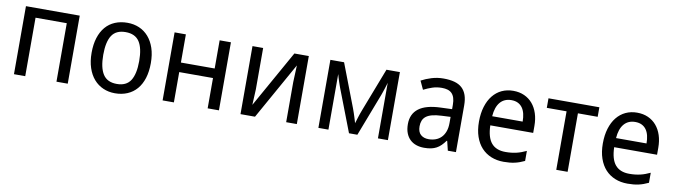

<svg xmlns="http://www.w3.org/2000/svg" viewBox="-32 -1013 5224 1490"><g transform="rotate(10 2579.5 -268.0)"><path d="M173.8 0H85V-536.1H508.8V0H419.9V-460.9H173.8Z M1116.2 -269Q1116.2 -202.1 1099.9 -150.1Q1083.5 -98.1 1053 -62.7Q1022.5 -27.3 979 -8.8Q935.5 9.8 881.3 9.8Q831.1 9.8 788.6 -8.8Q746.1 -27.3 715.1 -62.7Q684.1 -98.1 666.7 -150.1Q649.4 -202.1 649.4 -269Q649.4 -335.4 665.8 -387Q682.1 -438.5 712.4 -473.9Q742.7 -509.3 786.4 -527.6Q830.1 -545.9 884.3 -545.9Q934.6 -545.9 977.1 -527.6Q1019.5 -509.3 1050.5 -473.9Q1081.5 -438.5 1098.9 -387Q1116.2 -335.4 1116.2 -269ZM741.2 -269Q741.2 -167 774.7 -115.5Q808.1 -64 883.3 -64Q958.5 -64 991.5 -115.5Q1024.4 -167 1024.4 -269Q1024.4 -371.1 991 -421.6Q957.5 -472.2 882.3 -472.2Q807.1 -472.2 774.2 -421.6Q741.2 -371.1 741.2 -269Z M1345.2 -536.1V-314H1611.3V-536.1H1700.2V0H1611.3V-238.8H1345.2V0H1256.3V-536.1Z M1954.1 -536.1V-210L1948.2 -86.9L2200.2 -536.1H2314V0H2230V-315.9L2235.4 -448.2L1984.4 0H1870.1V-536.1Z M3031.7 0H2953.1V-438Q2950.2 -427.7 2946 -413.8Q2941.9 -399.9 2937 -385.5Q2932.1 -371.1 2927.7 -357.9Q2923.3 -344.7 2919.9 -335.9L2791 0H2725.1L2595.7 -335.9Q2593.3 -342.3 2589.1 -354.2Q2585 -366.2 2580.1 -380.6Q2575.2 -395 2570.8 -410.2Q2566.4 -425.3 2563 -438V0H2483.9V-536.1H2591.8L2722.2 -195.8Q2728.5 -179.2 2733.9 -162.8Q2739.3 -146.5 2743.9 -131.8Q2748.5 -117.2 2752.2 -105Q2755.9 -92.8 2757.8 -85Q2760.7 -93.3 2764.2 -105.2Q2767.6 -117.2 2772.2 -131.6Q2776.9 -146 2782.2 -161.9Q2787.6 -177.7 2793.9 -193.8L2925.8 -536.1H3031.7Z M3503.9 0 3485.8 -74.2H3481.9Q3465.8 -52.2 3449.7 -36.4Q3433.6 -20.5 3414.6 -10.3Q3395.5 0 3372.1 4.9Q3348.6 9.8 3317.9 9.8Q3284.2 9.8 3255.9 0.2Q3227.5 -9.3 3206.8 -29.1Q3186 -48.8 3174.3 -78.9Q3162.6 -108.9 3162.6 -149.9Q3162.6 -230 3219 -272.9Q3275.4 -315.9 3390.6 -319.8L3480.5 -323.2V-356.9Q3480.5 -389.6 3473.4 -411.6Q3466.3 -433.6 3452.9 -447Q3439.5 -460.4 3419.7 -466.3Q3399.9 -472.2 3374.5 -472.2Q3334 -472.2 3299.1 -460.4Q3264.2 -448.7 3231.9 -432.1L3200.7 -499Q3236.8 -518.6 3281.2 -532.2Q3325.7 -545.9 3374.5 -545.9Q3424.3 -545.9 3460.7 -535.9Q3497.1 -525.9 3520.8 -504.2Q3544.4 -482.4 3556.2 -448.7Q3567.9 -415 3567.9 -367.2V0ZM3340.8 -62Q3370.6 -62 3396 -71.3Q3421.4 -80.6 3439.9 -99.4Q3458.5 -118.2 3469 -146.7Q3479.5 -175.3 3479.5 -213.9V-262.2L3409.7 -258.8Q3365.7 -256.8 3335.9 -249Q3306.2 -241.2 3288.3 -227.3Q3270.5 -213.4 3262.7 -193.6Q3254.9 -173.8 3254.9 -148.9Q3254.9 -104 3278.6 -83Q3302.2 -62 3340.8 -62Z M3944.3 9.8Q3890.6 9.8 3846.2 -8.3Q3801.8 -26.4 3769.8 -61Q3737.8 -95.7 3720.2 -147Q3702.6 -198.2 3702.6 -264.2Q3702.6 -330.6 3718.8 -382.8Q3734.9 -435.1 3764.2 -471.4Q3793.5 -507.8 3834.2 -526.9Q3875 -545.9 3924.3 -545.9Q3972.7 -545.9 4011.2 -528.6Q4049.8 -511.2 4076.7 -479.7Q4103.5 -448.2 4117.9 -404.1Q4132.3 -359.9 4132.3 -306.2V-251H3794.4Q3796.9 -156.7 3834.2 -112.3Q3871.6 -67.9 3945.3 -67.9Q3970.2 -67.9 3991.5 -70.3Q4012.7 -72.8 4032.5 -77.4Q4052.2 -82 4070.8 -89.1Q4089.4 -96.2 4108.4 -105V-25.9Q4088.9 -16.6 4070.1 -9.8Q4051.3 -2.9 4031.5 1.5Q4011.7 5.9 3990.5 7.8Q3969.2 9.8 3944.3 9.8ZM3922.4 -472.2Q3866.7 -472.2 3834.2 -434.1Q3801.8 -396 3796.4 -323.2H4036.6Q4036.6 -356.4 4030 -384Q4023.4 -411.6 4009.5 -431.2Q3995.6 -450.7 3974.1 -461.4Q3952.6 -472.2 3922.4 -472.2Z M4603.5 -460.9H4447.8V0H4358.4V-460.9H4202.6V-536.1H4603.5Z M4920.4 9.8Q4866.7 9.8 4822.3 -8.3Q4777.8 -26.4 4745.8 -61Q4713.9 -95.7 4696.3 -147Q4678.7 -198.2 4678.7 -264.2Q4678.7 -330.6 4694.8 -382.8Q4710.9 -435.1 4740.2 -471.4Q4769.5 -507.8 4810.3 -526.9Q4851.1 -545.9 4900.4 -545.9Q4948.7 -545.9 4987.3 -528.6Q5025.9 -511.2 5052.7 -479.7Q5079.6 -448.2 5094 -404.1Q5108.4 -359.9 5108.4 -306.2V-251H4770.5Q4772.9 -156.7 4810.3 -112.3Q4847.7 -67.9 4921.4 -67.9Q4946.3 -67.9 4967.5 -70.3Q4988.8 -72.8 5008.5 -77.4Q5028.3 -82 5046.9 -89.1Q5065.4 -96.2 5084.5 -105V-25.9Q5064.9 -16.6 5046.1 -9.8Q5027.3 -2.9 5007.6 1.5Q4987.8 5.9 4966.6 7.8Q4945.3 9.8 4920.4 9.8ZM4898.4 -472.2Q4842.8 -472.2 4810.3 -434.1Q4777.8 -396 4772.5 -323.2H5012.7Q5012.7 -356.4 5006.1 -384Q4999.5 -411.6 4985.6 -431.2Q4971.7 -450.7 4950.2 -461.4Q4928.7 -472.2 4898.4 -472.2Z"/></g></svg>

Font: WenQuanYi Micro Hei
Style: Regular
Weight: 400
Foundry: Ascender Corporation
Version: Version 0.2.0-beta